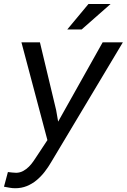

<svg xmlns="http://www.w3.org/2000/svg" viewBox="-34 -744 645 978"><path d="M252 -183.1 262.2 -124.5 488.8 -528.3H591.8L226.6 82Q211.9 107.4 193.4 131.3Q174.8 155.3 152.1 174.1Q129.4 192.9 102.3 203.9Q75.2 214.8 43.5 214.8Q29.3 214.8 14.9 212.2Q0.5 209.5 -13.7 207L6.3 132.3Q17.1 133.3 27.8 134.8Q38.6 136.2 48.8 136.2Q67.9 135.7 84 127Q100.1 118.2 113.3 105Q126.5 91.8 137.2 75.9Q147.9 60.1 157.2 45.9L207.5 -30.3L75.2 -528.3H169.4ZM416.5 -723.6H529.3L381.8 -593.8H308.6Z"/></svg>

Font: TypoPRO Roboto Mono
Style: Italic
Weight: 400
Designer: Google
Version: Version 2.000986; 2015; ttfautohint (v1.3)